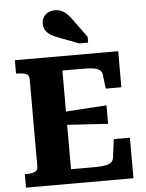

<svg xmlns="http://www.w3.org/2000/svg" viewBox="-63 -1017 811 1066"><g transform="rotate(-5 343.0 -483.5)"><path d="M637 -226V0H38V-75H49Q76 -75 93.5 -82Q111 -89 111 -111V-599Q111 -621 93.5 -628Q76 -635 49 -635H38V-710H614V-509H527L518 -586Q516 -604 503.5 -613.5Q491 -623 468.5 -626.5Q446 -630 413 -630H296V-80H418Q448 -80 469.5 -82Q491 -84 504.5 -89Q518 -94 525 -102.5Q532 -111 534 -124L547 -226ZM274 -400Q316 -403 357.5 -405.5Q399 -408 440.5 -411Q482 -414 523 -416V-313Q482 -316 440.5 -318.5Q399 -321 357.5 -323.5Q316 -326 274 -329ZM383 -899Q369 -919 354.5 -934.5Q340 -950 323 -958.5Q306 -967 283 -967Q250 -967 230 -947.5Q210 -928 210 -900Q210 -878 220 -861.5Q230 -845 251 -832.5Q272 -820 302 -810L402 -772H452V-804Z"/></g></svg>

Font: Roboto Serif
Style: Bold
Weight: 700
Designer: Greg Gazdowicz
Foundry: Commercial Type
Version: Version 1.008